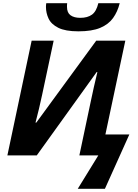

<svg xmlns="http://www.w3.org/2000/svg" viewBox="-20 -967 861 1195"><path d="M464 208 592 0H474L545 -336Q554 -380 564 -424Q574 -468 586 -518L582 -519L209 0H26L177 -714H314L242 -376Q234 -338 222.5 -289.5Q211 -241 201 -204H206L579 -714H760L636 -130H785L633 208ZM468 -772Q387 -772 343 -794Q299 -816 282.5 -851Q266 -886 266 -924Q266 -930 266.5 -936Q267 -942 268 -947H398Q397 -939 397 -934Q397 -929 397 -924Q397 -888 419 -872Q441 -856 480 -856Q525 -856 552.5 -876Q580 -896 592 -947H725Q712 -894 683.5 -854.5Q655 -815 603.5 -793.5Q552 -772 468 -772Z"/></svg>

Font: Noto IKEA Latin
Style: Bold Italic
Weight: 700
Italic angle: -12°
Designer: Monotype Design Team
Foundry: Monotype Imaging Inc.
Version: Version 1.0